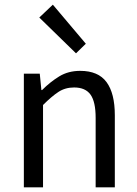

<svg xmlns="http://www.w3.org/2000/svg" viewBox="-20 -801 587 821"><path d="M82 0V-486H150L157 -416H160Q195 -451 233.5 -474.5Q272 -498 323 -498Q400 -498 435.5 -450Q471 -402 471 -308V0H389V-297Q389 -366 367 -396.5Q345 -427 297 -427Q259 -427 230 -408Q201 -389 164 -352V0ZM305 -573 148 -726 206 -781 347 -614Z"/></svg>

Font: Giro Regular
Style: Regular
Weight: 400
Designer: Paul D. Hunt
Foundry: Adobe Systems Incorporated
Version: Version 1.000;PS 1.0;hotconv 1.0.88;makeotf.lib2.5.647800